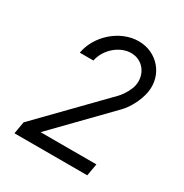

<svg xmlns="http://www.w3.org/2000/svg" viewBox="-184 -953 1049 1096"><g transform="rotate(30 340.0 -405.0)"><path d="M558 -80H190L525 -424C564 -464 597 -529 607 -585C628 -707 539 -810 417 -810C295 -810 178 -707 157 -585H247C261 -662 336 -730 413 -730C490 -730 541 -662 527 -585C521 -552 493 -506 470 -482L78 -80L64 0H544Z"/></g></svg>

Font: Gauge
Style: Italic
Weight: 400
Italic angle: -80°
Designer: Daniel Pimley
Foundry: Daniel Pimley
Version: Version 1.000;PS 001.001;hotconv 1.0.56